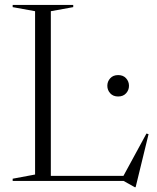

<svg xmlns="http://www.w3.org/2000/svg" viewBox="-20 -735 636 780"><path d="M531 25.5H527.5L482 0H31.5V-9L122.5 -26V-689.5L31.5 -706V-715H277.5V-706L186.5 -689.5V-20.5H481.5L575 -192.5L583.5 -190ZM460 -343Q439.5 -343 427.8 -356Q416 -369 416 -386.5Q416 -404 427.8 -417Q439.5 -430 460 -430Q480.5 -430 492.2 -417Q504 -404 504 -386.5Q504 -369 492.2 -356Q480.5 -343 460 -343Z"/></svg>

Font: Newsreader 72pt Light
Style: Regular
Weight: 300
Designer: Hugues Gentile
Foundry: Production Type
Version: Version 1.003; ttfautohint (v1.8.3)